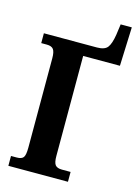

<svg xmlns="http://www.w3.org/2000/svg" viewBox="-128 -931 711 999"><g transform="rotate(15 227.0 -431.0)"><path d="M20 -53H51Q77 -53 86.5 -65.5Q96 -78 96 -118V-599Q96 -634 86 -647.5Q76 -661 50 -661H20V-714H306Q347 -714 362.5 -734Q378 -754 386 -804L394 -862H454L446 -653H248V-114Q248 -78 258.5 -65.5Q269 -53 294 -53H341V0H20Z"/></g></svg>

Font: Noto Serif CondExtraBold
Style: Regular
Weight: 800
Width: 3
Designer: Monotype Design Team
Foundry: Monotype Imaging Inc.
Version: Version 1.001